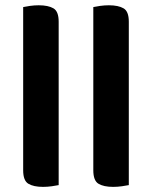

<svg xmlns="http://www.w3.org/2000/svg" viewBox="-20 -708 582 735"><path d="M204.6 -624.8V0.6Q195.5 2.6 178.4 5Q161.3 7.4 144.7 7.4Q108.4 7.4 88.6 -4.6Q68.7 -16.5 68.7 -56.1V-680.9Q77.2 -682.9 94.6 -685.4Q112 -687.8 128.2 -687.8Q164.6 -687.8 184.6 -676.1Q204.6 -664.4 204.6 -624.8ZM473.1 -624.8V0.6Q463.9 2.6 446.8 5Q429.8 7.4 413.1 7.4Q376.9 7.4 357 -4.6Q337.2 -16.5 337.2 -56.1V-680.9Q345.7 -682.9 363.1 -685.4Q380.5 -687.8 396.7 -687.8Q433 -687.8 453 -676.1Q473.1 -664.4 473.1 -624.8Z"/></svg>

Font: Baloo Bhaina 2
Style: Regular
Weight: 400
Designer: Yesha Goshar, Manish Minz, Shuchita Grover and Ek Type
Foundry: Ek Type
Version: Version 1.700